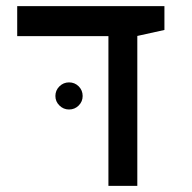

<svg xmlns="http://www.w3.org/2000/svg" viewBox="-20 -606 626 626"><path d="M333.5 0V-488.3H36.1V-585.9H516.1V-508.3L427.7 -488.8V0ZM205.1 -249Q187 -249 173.8 -262Q160.6 -274.9 160.6 -293Q160.6 -311.5 173.8 -324.5Q187 -337.4 205.1 -337.4Q223.6 -337.4 236.6 -324.5Q249.5 -311.5 249.5 -293Q249.5 -274.9 236.6 -262Q223.6 -249 205.1 -249Z"/></svg>

Font: Cascadia Mono PL
Style: Regular
Weight: 400
Monospace: yes
Designer: Aaron Bell
Foundry: Saja Typeworks
Version: Version 2404.023; ttfautohint (v1.8.4)